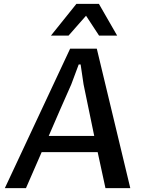

<svg xmlns="http://www.w3.org/2000/svg" viewBox="-20 -965 751 985"><path d="M481 -184.6H193.8L113.3 0H4.9L339.8 -715.3H476.6L648.4 0H521ZM463.4 -267.6 408.7 -532.2 393.6 -634.3H383.8L345.7 -532.2Q315.9 -465.8 287.4 -400.1Q258.8 -334.5 230 -267.6ZM241.2 -782.2 372.1 -945.3H487.3L581.1 -782.2H488.3L421.4 -884.3L331.5 -782.2Z"/></svg>

Font: Proza Libre
Style: Medium Italic
Weight: 500
Designer: Jasper de Waard
Foundry: Jasper de Waard
Version: Version 1.000; ttfautohint (v1.4.1.8-43bc)